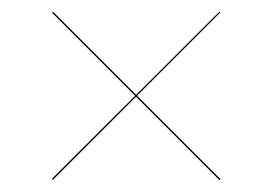

<svg xmlns="http://www.w3.org/2000/svg" viewBox="-20 -551 474 332"><path d="M359.5 -239.5 70 -529 72 -530.5 361.5 -241ZM71.5 -240 69.5 -241.5 359.5 -531 361 -529.5Z"/></svg>

Font: Bodoni Moda 72pt
Style: Regular
Weight: 400
Designer: Owen Earl
Foundry: indestructible type
Version: Version 2.005